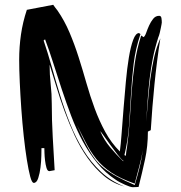

<svg xmlns="http://www.w3.org/2000/svg" viewBox="-20 -758 755 801"><path d="M644 -692Q652 -692 653.5 -682.5Q655 -673 655 -664L654 -657Q653 -651 651 -641.5Q649 -632 646.5 -621Q644 -610 640 -601Q626 -557 617.5 -514Q609 -471 604 -427.5Q599 -384 596 -340Q593 -296 590 -251Q594 -292 597.5 -337Q601 -382 607 -427.5Q613 -473 622.5 -516.5Q632 -560 649 -598Q634 -502 624.5 -407Q615 -312 609 -215L597 -209Q597 -148 585 -92.5Q573 -37 558 22Q553 22 546.5 22.5Q540 23 534 23Q529 23 520 20Q511 17 501 12.5Q491 8 480.5 2.5Q470 -3 463 -8Q420 -36 386 -77.5Q352 -119 325 -169Q298 -219 277 -274.5Q256 -330 237.5 -386Q219 -442 202 -495.5Q185 -549 168 -594L162 -589Q179 -539 195.5 -480.5Q212 -422 230.5 -361.5Q249 -301 272.5 -242Q296 -183 327.5 -132Q359 -81 401 -41.5Q443 -2 499 20Q451 7 413.5 -24.5Q376 -56 345.5 -99Q315 -142 291.5 -192.5Q268 -243 249 -295Q230 -347 215 -397Q200 -447 187 -488Q187 -446 191.5 -406Q196 -366 196 -325Q196 -256 200 -186.5Q204 -117 208 -48L186 -44Q178 -44 174 -57.5Q170 -71 168 -88Q166 -105 165.5 -120.5Q165 -136 165 -140H153Q153 -132 152.5 -108.5Q152 -85 149 -60Q146 -35 139.5 -15Q133 5 121 5Q113 5 106 -21.5Q99 -48 92 -91.5Q85 -135 79 -190.5Q73 -246 69 -303Q65 -360 62.5 -414Q60 -468 60 -509Q60 -562 67.5 -614Q75 -666 92 -717L202 -738Q207 -731 211 -725.5Q215 -720 220 -714Q249 -672 270 -622.5Q291 -573 308 -519.5Q325 -466 340.5 -411.5Q356 -357 375 -305.5Q394 -254 419 -208Q444 -162 480 -126Q484 -155 487.5 -203Q491 -251 495.5 -306Q500 -361 505 -416.5Q510 -472 517.5 -517.5Q525 -563 535.5 -591.5Q546 -620 560 -620L566 -616Q545 -554 537.5 -491Q530 -428 526.5 -364Q523 -300 518.5 -236.5Q514 -173 499 -111L505 -108Q506 -117 507 -126.5Q508 -136 510 -145Q518 -203 521.5 -261.5Q525 -320 529.5 -379Q534 -438 542.5 -496Q551 -554 569 -610L579 -603Q585 -607 590 -621.5Q595 -636 602 -651.5Q609 -667 619 -679.5Q629 -692 644 -692ZM542 14Q553 -22 562 -58Q571 -94 576 -132Q570 -96 560.5 -61.5Q551 -27 542 8Q482 -13 444.5 -38Q407 -63 381.5 -95Q356 -127 336 -167Q320 -198 301 -236Q313 -211 322 -190Q336 -161 349.5 -136.5Q363 -112 378 -92.5Q393 -73 415 -55.5Q437 -38 467.5 -21.5Q498 -5 542 14ZM496 -86Q486 -93 470.5 -113Q455 -133 439.5 -154.5Q424 -176 412 -193Q400 -210 398 -211Q414 -174 439.5 -143.5Q465 -113 493 -86Z"/></svg>

Font: Finger Paint
Style: Regular
Weight: 400
Designer: Ralph du Carrois
Foundry: Ralph du Carrois
Version: Version 1.002